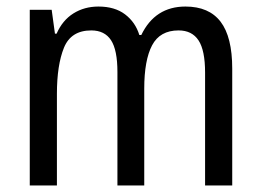

<svg xmlns="http://www.w3.org/2000/svg" viewBox="-20 -567 798 587"><path d="M547 -547Q619 -547 654.5 -500.5Q690 -454 690 -357V0H607V-345Q607 -413 587 -443.5Q567 -474 526 -474Q469 -474 445 -428.5Q421 -383 421 -296V0H339V-347Q339 -414 319.5 -444Q300 -474 259 -474Q197 -474 175.5 -421Q154 -368 154 -280V0H71V-537H138L148 -464H153Q171 -505 204.5 -526Q238 -547 281 -547Q331 -547 362.5 -523Q394 -499 406 -460H412Q454 -547 547 -547Z"/></svg>

Font: Noto Sans Ethiopic Cond
Style: Regular
Weight: 400
Width: 3
Designer: Monotype Design Team
Foundry: Monotype Imaging Inc.
Version: Version 2.102; ttfautohint (v1.8.4.7-5d5b)